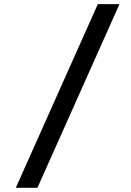

<svg xmlns="http://www.w3.org/2000/svg" viewBox="-20 -806 626 919"><path d="M55.7 92.8 448.2 -786.1H551.8L159.2 92.8Z"/></svg>

Font: CaskaydiaCove NFP
Style: Regular
Weight: 400
Designer: Aaron Bell
Foundry: Saja Typeworks
Version: Version 2111.001; VTT 6.35;Nerd Fonts 3.1.1